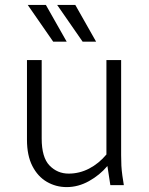

<svg xmlns="http://www.w3.org/2000/svg" viewBox="-20 -755 609 783"><path d="M90 -185V-510H150V-190Q150 -113 182 -80Q214 -47 260 -47Q304 -47 343.5 -67.5Q383 -88 414 -125V-510H474V-122Q474 -97 475 -79Q476 -61 479 -39L485 0H430L418 -78Q387 -41 343 -16.5Q299 8 252 8Q208 8 171 -13.5Q134 -35 112 -78Q90 -121 90 -185ZM93 -735H167L252 -585H197ZM213 -735H287L372 -585H317Z"/></svg>

Font: Radio Canada Light
Style: Regular
Weight: 300
Designer: Charles Daoud, Etienne Aubert Bonn, Alexandre Saumier Demers, Jacques Le Bailly
Foundry: Radio-Canada
Version: Version 2.104;gftools[0.9.28.dev5+ged2979d]